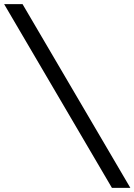

<svg xmlns="http://www.w3.org/2000/svg" viewBox="-25 -779 650 928"><path d="M605 129H516L-5 -759H84Z"/></svg>

Font: Edlo
Style: Regular
Weight: 400
Monospace: yes
Version: Version 0.01